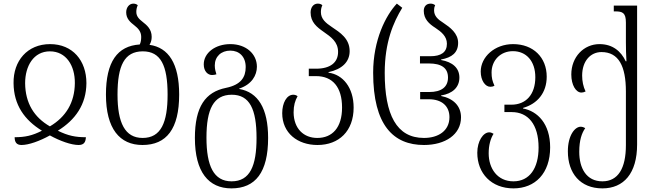

<svg xmlns="http://www.w3.org/2000/svg" viewBox="-20 -791 3629 1062"><path d="M99 11C139 11 200 -11 256 -42C312 -11 374 11 415 11C445 11 454 -6 455 -32C397 -32 357 -40 300 -68C397 -128 457 -213 458 -331C458 -456 382 -547 257 -547C131 -547 53 -454 55 -331C56 -210 116 -127 212 -68C159 -41 119 -32 61 -32C61 -3 73 11 99 11ZM256 -92C169 -142 120 -220 119 -331C119 -426 166 -507 256 -507C346 -507 395 -428 394 -331C393 -223 344 -144 256 -92Z M807 -543C815 -556 819 -570 819 -587C819 -630 792 -652 769 -670C750 -685 734 -700 734 -725C734 -737 736 -750 742 -762C737 -767 728 -771 718 -771C694 -771 678 -749 678 -723C678 -687 701 -668 724 -650C743 -635 761 -617 761 -587C761 -571 759 -557 753 -545C629 -537 566 -449 566 -268C566 -79 642 11 768 11C901 11 971 -78 971 -268C971 -440 912 -528 807 -543ZM769 -28C671 -28 630 -112 630 -268C630 -428 668 -507 770 -507C869 -507 907 -429 907 -268C907 -114 871 -28 769 -28Z M1260 251C1393 251 1463 162 1463 -28C1463 -192 1407 -281 1303 -299V-301C1373 -324 1401 -375 1401 -422C1401 -492 1342 -547 1254 -547C1170 -547 1107 -498 1107 -435C1107 -396 1130 -376 1153 -376C1162 -376 1171 -378 1177 -380C1173 -394 1168 -408 1168 -429C1168 -478 1203 -511 1254 -511C1303 -511 1339 -478 1339 -420C1339 -364 1313 -322 1230 -305C1116 -282 1058 -201 1058 -28C1058 161 1134 251 1260 251ZM1261 212C1162 212 1122 127 1122 -30C1122 -187 1161 -267 1262 -267C1361 -267 1399 -187 1399 -28C1399 126 1363 212 1261 212Z M1736 11C1855 11 1936 -66 1936 -196C1936 -307 1876 -379 1797 -389V-392C1872 -408 1914 -449 1914 -508C1914 -578 1861 -611 1815 -642C1782 -664 1755 -686 1755 -724C1755 -737 1757 -750 1763 -762C1758 -767 1750 -771 1738 -771C1712 -771 1698 -748 1698 -722C1698 -668 1733 -641 1770 -615C1810 -587 1850 -560 1850 -504C1850 -445 1807 -411 1728 -411H1688V-370H1728C1820 -370 1872 -309 1872 -196C1872 -85 1818 -28 1735 -28C1660 -28 1605 -79 1604 -169C1604 -208 1612 -234 1626 -259C1618 -265 1610 -267 1602 -267C1566 -267 1541 -222 1541 -165C1541 -55 1626 11 1736 11Z M2325 11C2443 11 2530 -47 2530 -142C2530 -206 2486 -247 2420 -260V-263C2483 -273 2521 -308 2521 -362C2521 -415 2483 -448 2420 -459V-462C2480 -473 2514 -500 2514 -554C2514 -607 2469 -640 2433 -664C2401 -684 2381 -703 2381 -734C2381 -744 2382 -751 2387 -762C2381 -767 2373 -771 2362 -771C2336 -771 2324 -753 2324 -731C2324 -686 2353 -659 2388 -637C2421 -615 2452 -590 2452 -549C2452 -502 2420 -480 2360 -480H2303V-440H2352C2422 -440 2458 -415 2458 -362C2458 -310 2422 -282 2354 -282H2304V-242H2352C2424 -242 2466 -204 2466 -143C2466 -67 2404 -28 2325 -28C2173 -28 2108 -157 2108 -388C2108 -558 2156 -668 2205 -748L2175 -771C2114 -706 2044 -570 2044 -389C2044 -97 2157 11 2325 11Z M2820 251C2940 251 3023 168 3023 24C3023 -107 2953 -176 2873 -191V-194C2953 -217 3004 -278 3004 -367C3004 -473 2930 -547 2818 -547C2716 -547 2639 -476 2639 -395C2639 -346 2664 -311 2692 -311C2699 -311 2707 -312 2715 -317C2703 -343 2699 -361 2699 -390C2699 -456 2747 -508 2817 -508C2891 -508 2941 -453 2941 -364C2941 -268 2889 -212 2809 -212H2770V-171H2811C2900 -171 2959 -104 2959 25C2959 140 2909 212 2820 212C2731 212 2683 141 2683 57C2683 13 2693 -24 2710 -51C2702 -56 2694 -59 2686 -59C2653 -59 2620 -11 2620 54C2620 168 2698 251 2820 251Z M3312 251C3430 251 3504 168 3504 8V-760H3375V-728H3383C3424 -728 3442 -720 3442 -666V-557C3442 -524 3443 -485 3445 -452H3441C3415 -508 3368 -547 3296 -547C3209 -547 3140 -476 3140 -379C3140 -320 3166 -279 3196 -279C3203 -279 3211 -281 3219 -285C3206 -312 3200 -342 3200 -373C3200 -453 3246 -503 3307 -503C3402 -503 3442 -425 3442 -285V12C3442 140 3399 212 3312 212C3223 212 3184 139 3184 49C3184 -16 3198 -55 3217 -82C3209 -87 3201 -90 3192 -90C3159 -90 3121 -41 3121 46C3121 168 3190 251 3312 251Z"/></svg>

Font: Noto Serif Georgian SemiCondensed Light
Style: Regular
Weight: 300
Width: 4
Designer: Monotype Design Team, Akaki Razmadze
Foundry: Google LLC
Version: Version 2.003